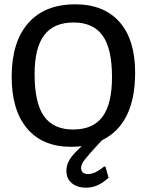

<svg xmlns="http://www.w3.org/2000/svg" viewBox="-20 -670 679 888"><path d="M379 198Q337 198 312 177Q287 156 287 120Q287 94 301.5 69Q316 44 358 6Q334 9 309 9Q177 9 105.5 -75.5Q34 -160 34 -315Q34 -476 110.5 -563Q187 -650 328 -650Q461 -650 533 -568Q605 -486 605 -334Q605 -96 451 -21Q390 45 372.5 67.5Q355 90 355 106Q355 135 388 135Q419 135 462 100L468 101L482 152Q433 198 379 198ZM140 -327Q140 -194 183.5 -132.5Q227 -71 318 -71Q410 -71 454 -130Q498 -189 498 -314Q498 -445 454.5 -505.5Q411 -566 320 -566Q229 -566 184.5 -507.5Q140 -449 140 -327Z"/></svg>

Font: Alegreya Sans Medium
Style: Regular
Weight: 500
Designer: Juan Pablo del Peral
Foundry: Huerta Tipografica
Version: Version 2.007